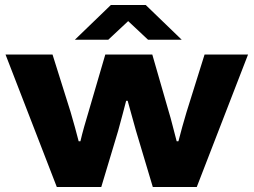

<svg xmlns="http://www.w3.org/2000/svg" viewBox="-20 -744 1009 764"><path d="M278 -586 421 -724H560L703 -586H569L490 -660L411 -586ZM206 0 2 -527H189L261 -298Q269 -271 278.5 -236.5Q288 -202 293 -182H300Q306 -208 315 -240Q324 -272 332 -298L399 -527H586L652 -298Q658 -279 667 -243.5Q676 -208 683 -182H690Q696 -206 705.5 -240Q715 -274 722 -297L794 -527H967L763 0H588L521 -224Q513 -253 503.5 -287Q494 -321 488 -343H482Q477 -325 468.5 -291.5Q460 -258 450 -223L383 0Z"/></svg>

Font: Archivo SemiExpanded ExtraBold
Style: Regular
Weight: 800
Width: 6
Designer: Hector Gatti
Foundry: Omnibus-Type
Version: Version 2.001; ttfautohint (v1.8.3)